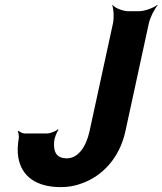

<svg xmlns="http://www.w3.org/2000/svg" viewBox="-20 -757 666 787"><path d="M254 -108C213 -108 198 -132 202 -178C203 -191 213 -217 220 -225L217 -227C209 -219 186 -210 173 -210H81C72 -210 61 -216 56 -221L53 -218C56 -213 58 -200 57 -191C52 -161 51 -135 55 -112C68 -34 129 10 229 10C260 10 289 5 317 -6C398 -35 470 -108 494 -219L590 -661C595 -685 614 -722 626 -735L625 -737C610 -725 573 -711 550 -711H506C483 -711 450 -725 441 -737L440 -735C446 -722 448 -685 443 -661L347 -219C333 -155 300 -108 254 -108Z"/></svg>

Font: Asimov
Style: EdgeExtremeIt
Weight: 500
Designer: Google
Version: Version 2.000980: 2014